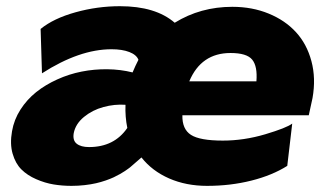

<svg xmlns="http://www.w3.org/2000/svg" viewBox="-20 -588 1067 623"><path d="M733.9 -565.9Q798.3 -565.9 851.8 -543.9Q905.3 -522 940.4 -483.6Q975.6 -445.3 990.5 -389.6Q1005.4 -334 994.1 -270L981.9 -213.9H571.8Q570.8 -168.9 599.6 -150.4Q628.4 -131.8 703.1 -131.8Q771.5 -131.8 840.6 -152.3Q909.7 -172.9 928.2 -187L912.1 -49.8Q863.3 -19 795.7 -2Q728 15.1 651.9 15.1Q584 15.1 528.8 -9Q473.6 -33.2 439 -77.1L401.9 -44.9Q401.4 -44.4 396 -40.5Q390.6 -36.6 385.3 -33Q379.9 -29.3 369.6 -23.4Q359.4 -17.6 348.9 -12.7Q338.4 -7.8 323 -2.4Q307.6 2.9 291.5 6.6Q275.4 10.3 254.6 12.7Q233.9 15.1 211.9 15.1Q182.1 15.1 154.1 10.5Q126 5.9 97.4 -6.6Q68.8 -19 49.6 -38.1Q30.3 -57.1 21 -89.1Q11.7 -121.1 19 -162.1Q25.4 -199.7 46.4 -232.4Q67.4 -265.1 97.4 -289.1Q127.4 -313 165.8 -330.3Q204.1 -347.7 244.9 -355.7Q285.6 -363.8 328.4 -363.3Q371.1 -362.8 410.2 -353Q418.9 -374 429.2 -394Q422.9 -410.2 399.7 -419.2Q376.5 -428.2 341.8 -428.2Q237.8 -428.2 116.2 -350.1L111.8 -494.1Q153.8 -528.3 224.9 -548.1Q295.9 -567.9 369.1 -567.9Q484.9 -567.9 546.9 -514.2Q630.4 -565.9 733.9 -565.9ZM728 -416Q632.8 -416 594.2 -324.2H812Q815.9 -373 798.3 -394.5Q780.8 -416 728 -416ZM269 -110.8Q350.6 -110.8 393.1 -172.9Q385.7 -209 387.2 -248Q351.6 -250.5 315.7 -240.7Q279.8 -231 252.4 -208.5Q225.1 -186 219.2 -155.8Q215.3 -132.3 229 -121.6Q242.7 -110.8 269 -110.8Z"/></svg>

Font: Stilu Bold
Style: Italic
Weight: 700
Italic angle: -10°
Designer: Genilson Lima Santos
Foundry: Genilson Lima Santos
Version: Version 1.200;PS 001.200;hotconv 1.0.88;makeotf.lib2.5.64775